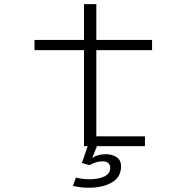

<svg xmlns="http://www.w3.org/2000/svg" viewBox="-20 -688 890 904"><path d="M393 0H375.5V-452H142.5V-500H375.5V-668.5H433.5V-500H696V-452H433.5V-46H662.5V0H436.5L414.5 55.5Q440 38 478 38Q508 38 529 52Q550 66 550 95Q550 145.5 507 170.8Q464 196 398 196Q360 196 323.5 187L337.5 148Q368 156 401 156Q444 156 471.5 142.8Q499 129.5 499 103Q499 71.5 461.5 71.5Q446.5 71.5 428.8 77.2Q411 83 401 89.5L365.5 79.5Z"/></svg>

Font: League Mono Wide UltraLight
Style: Regular
Weight: 200
Width: 8
Designer: Tyler Finck
Foundry: The League of Moveable Type / Tyler Finck
Version: Version 2.210